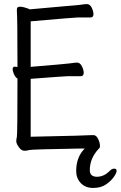

<svg xmlns="http://www.w3.org/2000/svg" viewBox="-20 -732 594 945"><path d="M457 138Q491 138 519 110Q530 98 542 98Q554 98 554 109Q554 120 539.5 140Q525 160 500.5 176.5Q476 193 438 193Q400 193 377.5 169Q355 145 355 110Q355 41 397 -1H378Q133 3 123.5 6.5Q114 10 100 10Q85 10 72.5 -8Q60 -26 60 -37Q60 -45 63 -58.5Q66 -72 66 -345Q55 -352 48.5 -367.5Q42 -383 42 -393Q43 -404 54 -404L66 -402Q66 -643 63 -679V-685Q63 -699 77 -699Q87 -699 98.5 -696Q110 -693 118 -690L126 -686L372 -708Q400 -712 407 -712Q423 -712 431.5 -694Q440 -676 440 -663Q440 -646 426 -646H362Q347 -646 131 -627V-403Q302 -417 323 -420Q351 -424 359 -424Q374 -424 383 -406Q392 -388 392 -374Q392 -357 378 -357H314Q301 -357 131 -344V-59Q417 -65 433 -67H440Q454 -67 463 -48Q472 -29 472 -14Q472 -3 466 0Q422 47 422 105Q422 138 457 138Z"/></svg>

Font: LXGW WenKai Mono Lite
Style: Regular
Weight: 400
Monospace: yes
Designer: LXGW / Fontworks Inc.
Foundry: LXGW / Fontworks Inc.
Version: Version 1.520; June 14, 2025